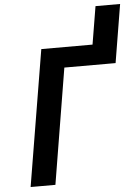

<svg xmlns="http://www.w3.org/2000/svg" viewBox="-61 -987 751 1034"><g transform="rotate(-5 314.0 -470.0)"><path d="M62 0 184 -735H461L495 -940H628L576 -625H299L196 0Z"/></g></svg>

Font: Iosevka SS04 XBd Ex Obl
Style: Regular
Weight: 800
Width: 7
Italic angle: -9°
Monospace: yes
Designer: Belleve Invis
Foundry: Belleve Invis
Version: Version 19.0.0; ttfautohint (v1.8.4)